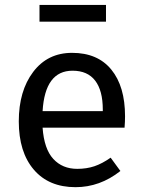

<svg xmlns="http://www.w3.org/2000/svg" viewBox="-20 -756 584 788"><path d="M415 -735.8V-667H142.1V-735.8ZM493.2 -278.8Q493.2 -256.3 491.2 -231.9H154.8Q161.1 -144.5 198.7 -103.8Q236.3 -63 296.9 -63Q335.4 -63 367.4 -73.7Q399.4 -84.5 434.1 -108.9L474.1 -54.2Q390.1 12.2 290 12.2Q180.2 12.2 118.7 -59.8Q57.1 -131.8 57.1 -257.8Q57.1 -382.8 116.2 -460.9Q175.3 -539.1 275.9 -539.1Q380.9 -539.1 437 -470.2Q493.2 -401.4 493.2 -278.8ZM401.9 -299.8V-306.2Q401.9 -384.3 370.6 -425Q339.4 -465.8 277.8 -465.8Q164.6 -465.8 154.8 -299.8Z"/></svg>

Font: FiraGO
Style: Regular
Weight: 400
Designer: bBox Type
Foundry: bBox Type GmbH
Version: Version 1.001;PS 001.001;hotconv 1.0.88;makeotf.lib2.5.64775